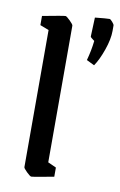

<svg xmlns="http://www.w3.org/2000/svg" viewBox="-79 -711 480 766"><g transform="rotate(10 161.0 -328.0)"><path d="M272.9 -472.2 241.2 -487.8Q252.4 -528.3 256.8 -567.9Q240.2 -579.6 240.2 -583L243.2 -660.2Q288.6 -665 301.8 -665Q305.7 -665 313.7 -655.8Q321.8 -646.5 321.8 -642.1V-620.1Q321.8 -586.4 306.4 -542.5Q291 -498.5 272.9 -472.2ZM103 8.8Q98.6 8.8 84.2 -5.1Q69.8 -19 69.8 -23.9V-579.1L34.2 -592.8V-629.9Q118.2 -646 127 -646Q131.3 -646 145.8 -631.8Q160.2 -617.7 160.2 -612.8V-59.1L193.8 -43.9V-6.8Q111.8 8.8 103 8.8Z"/></g></svg>

Font: Grenze
Style: Regular
Weight: 400
Designer: Renata Polastri
Foundry: Omnibus-Type
Version: Version 1.002;PS 001.002;hotconv 1.0.88;makeotf.lib2.5.64775